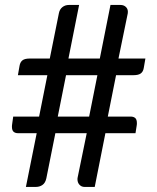

<svg xmlns="http://www.w3.org/2000/svg" viewBox="-20 -736 620 756"><path d="M395 -211.5 353 0H312.5Q301 0 293 -8.5Q285 -17 285 -30.5Q285 -32.5 285.2 -34.2Q285.5 -36 286 -38.5L321.5 -211.5H198L162.5 -34Q158.5 -15.5 147.2 -7.8Q136 0 121.5 0H82L124.5 -211.5H51.5Q40 -211.5 33.5 -217.2Q27 -223 27 -237Q27 -239.5 27.2 -242.5Q27.5 -245.5 28 -248.5L32 -277H134L166.5 -440H50.5L57 -477Q59.5 -491.5 68.5 -498.5Q77.5 -505.5 97 -505.5H176L212 -684.5Q215 -699.5 225.8 -708Q236.5 -716.5 251.5 -716.5H291.5L249.5 -505.5H373L415 -716.5H454.5Q467 -716.5 475.2 -709Q483.5 -701.5 483.5 -689.5Q483.5 -685.5 483 -683L446.5 -505.5H552.5L546 -468Q543.5 -453.5 534.2 -446.8Q525 -440 506 -440H437L404.5 -277H494Q506 -277 512.5 -271.2Q519 -265.5 519 -251Q519 -248.5 518.8 -245.8Q518.5 -243 518 -240L513.5 -211.5ZM207.5 -277H331L363.5 -440H240Z"/></svg>

Font: 8514790e538f44c2 - subset of Lato
Style: Regular
Weight: 400
Version: Version 1.104; Western+Polish opensource